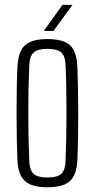

<svg xmlns="http://www.w3.org/2000/svg" viewBox="-20 -768 392 794"><path d="M176 6.5Q132 6.5 105.2 -5.2Q78.5 -17 66 -42.2Q53.5 -67.5 52 -108.5Q50.5 -144 49.5 -190.8Q48.5 -237.5 48.5 -289.5Q48.5 -341.5 49.2 -393.2Q50 -445 52 -491Q54 -532.5 66.2 -557.8Q78.5 -583 105.2 -594.8Q132 -606.5 176 -606.5Q221 -606.5 247.8 -594.8Q274.5 -583 286.5 -557.5Q298.5 -532 300 -491Q301.5 -450.5 302.5 -403Q303.5 -355.5 303.5 -305.2Q303.5 -255 302.8 -205Q302 -155 300 -108.5Q298.5 -67.5 286.2 -42.2Q274 -17 247.2 -5.2Q220.5 6.5 176 6.5ZM176 -34Q218.5 -34 234 -49.8Q249.5 -65.5 251 -100.5Q253 -146.5 254 -195.5Q255 -244.5 255 -295.5Q255 -346.5 254.2 -397.8Q253.5 -449 251 -499.5Q249.5 -537 232.8 -551.5Q216 -566 176 -566Q135.5 -566 119 -550.8Q102.5 -535.5 101 -497Q99 -453 98 -404.5Q97 -356 97 -305.2Q97 -254.5 98 -203.2Q99 -152 101 -102.5Q102.5 -64.5 119 -49.2Q135.5 -34 176 -34ZM161 -640 238.5 -748H280L201 -640Z"/></svg>

Font: Big Shoulders Text Thin ExtraLight
Style: Regular
Weight: 250
Version: Version 2.002